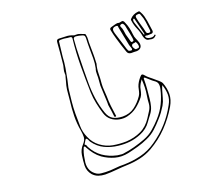

<svg xmlns="http://www.w3.org/2000/svg" viewBox="-91 -939 1182 1076"><g transform="rotate(-10 500.0 -401.5)"><path d="M799 -670Q786 -668 777.5 -675Q769 -682 764 -694Q755 -720 740 -742Q725 -764 717 -789Q716 -792 715 -795Q714 -798 716 -801Q732 -827 763 -835Q768 -837 771 -834Q774 -831 776 -828Q786 -816 792.5 -802Q799 -788 804 -774Q809 -760 813.5 -745Q818 -730 823 -716Q826 -704 815 -700Q807 -699 799 -696.5Q791 -694 783 -695Q778 -695 777 -692Q776 -689 780 -685Q788 -678 803.5 -678.5Q819 -679 826 -686Q828 -688 829.5 -690.5Q831 -693 834 -691Q837 -689 835.5 -686.5Q834 -684 832 -682Q823 -667 799 -670ZM798 -707Q815 -707 809 -723Q805 -735 801.5 -747Q798 -759 794 -771Q787 -793 773 -815Q769 -823 763.5 -822Q758 -821 752 -819Q741 -815 746 -802Q754 -780 765.5 -758Q777 -736 786 -713Q790 -707 798 -707ZM772 -702Q773 -703 775 -703V-708Q765 -731 755 -753.5Q745 -776 735 -798Q733 -802 730 -800Q727 -799 727 -795Q726 -789 728 -783.5Q730 -778 733 -773Q743 -755 752.5 -737.5Q762 -720 772 -702ZM638 -792Q644 -791 648 -792Q652 -793 656 -795Q665 -800 670.5 -797Q676 -794 680 -786Q691 -770 698.5 -752Q706 -734 711 -716Q715 -700 723.5 -688Q732 -676 739 -662Q746 -646 740 -634Q734 -622 716 -618Q709 -617 700.5 -616Q692 -615 684 -613Q666 -611 658 -626Q647 -646 636 -666.5Q625 -687 615 -708Q609 -720 603.5 -732.5Q598 -745 593 -758Q587 -770 600 -776Q611 -781 620 -785.5Q629 -790 638 -792ZM709 -682Q708 -685 707.5 -688Q707 -691 706 -694Q701 -708 695.5 -722.5Q690 -737 684 -751Q681 -758 678.5 -765.5Q676 -773 671 -778Q666 -785 659 -783Q644 -777 652 -767Q660 -757 664 -744Q668 -731 672 -720Q677 -710 682 -699.5Q687 -689 692 -678Q696 -671 703 -675Q709 -677 709 -682ZM682 -627Q696 -626 691 -639Q687 -647 683 -653.5Q679 -660 677 -667Q667 -691 658 -715.5Q649 -740 639 -765Q638 -769 636.5 -773.5Q635 -778 628 -777Q597 -772 610 -744Q612 -740 613 -737Q626 -713 638 -689Q650 -665 662 -642Q665 -636 669 -631Q673 -626 682 -627ZM473 -563Q474 -593 469 -620.5Q464 -648 459 -675Q456 -691 453.5 -707Q451 -723 449 -739Q448 -747 444.5 -752Q441 -757 431 -758Q421 -759 412 -759.5Q403 -760 394 -759Q380 -757 381 -745Q383 -719 386.5 -693Q390 -667 394 -641Q399 -604 405.5 -567Q412 -530 418 -493Q426 -445 441 -399Q456 -353 480 -310Q496 -282 519 -274Q542 -266 576 -271Q617 -278 642.5 -305Q668 -332 684 -368Q689 -379 689.5 -393Q690 -407 691 -420Q693 -434 698 -446.5Q703 -459 710 -471Q717 -484 723 -484Q729 -484 739 -475Q747 -468 757 -462.5Q767 -457 776 -452Q787 -445 799 -438.5Q811 -432 822 -424Q826 -421 829 -417Q849 -384 854.5 -350.5Q860 -317 846 -279Q822 -215 785 -160.5Q748 -106 695 -62Q664 -37 628 -22Q592 -7 554 1Q521 8 488.5 17Q456 26 423 32Q402 35 383 32Q364 29 347 16Q322 -5 317 -37Q313 -67 312.5 -98.5Q312 -130 329 -156Q343 -178 340.5 -195.5Q338 -213 331 -233Q315 -276 308 -320.5Q301 -365 299 -410Q298 -432 295.5 -453Q293 -474 294 -496Q295 -507 296 -518.5Q297 -530 298 -542Q298 -547 299 -552Q300 -557 298 -561Q294 -578 296 -594.5Q298 -611 296 -627Q294 -656 291.5 -685.5Q289 -715 286 -744Q284 -761 298 -763Q319 -765 339.5 -768.5Q360 -772 381 -767Q385 -766 388.5 -766.5Q392 -767 396 -768Q409 -771 421.5 -768Q434 -765 447 -763Q451 -762 453 -754Q458 -741 459 -728Q460 -715 463 -701Q468 -675 473 -648.5Q478 -622 481 -595Q481 -594 481.5 -592.5Q482 -591 482 -589Q479 -559 484 -530Q489 -501 491 -472Q493 -453 498 -434.5Q503 -416 507 -397Q512 -369 520 -341.5Q528 -314 537 -288Q539 -285 539.5 -281.5Q540 -278 535 -277Q530 -276 529 -279Q528 -282 527 -285Q523 -299 518.5 -313Q514 -327 509 -341Q506 -348 505.5 -355Q505 -362 503 -369Q498 -392 492.5 -415.5Q487 -439 482 -463Q481 -470 480.5 -478Q480 -486 479 -493Q478 -511 474 -529Q470 -547 473 -563ZM716 -458Q711 -448 707 -437.5Q703 -427 701 -415Q700 -402 699.5 -387.5Q699 -373 693 -360Q677 -330 655 -305.5Q633 -281 600 -267Q579 -258 553 -258.5Q527 -259 504.5 -271.5Q482 -284 469 -310Q454 -340 441.5 -371Q429 -402 422 -435Q406 -513 392.5 -592Q379 -671 374 -750Q373 -760 364 -760Q355 -759 346.5 -758.5Q338 -758 327 -758Q317 -757 307 -755Q297 -753 297 -748Q296 -747 296.5 -745.5Q297 -744 297 -743Q298 -722 299.5 -701Q301 -680 302 -659Q306 -627 306.5 -594.5Q307 -562 306 -530Q306 -515 304.5 -500Q303 -485 304 -470Q306 -436 308.5 -401.5Q311 -367 317 -332Q324 -297 330.5 -261Q337 -225 359 -193Q381 -159 416 -141Q454 -122 493 -122Q532 -122 572 -130Q619 -141 655 -166.5Q691 -192 710 -238Q718 -258 726 -276.5Q734 -295 732 -317Q729 -340 729 -362Q729 -387 725.5 -410.5Q722 -434 716 -458ZM733 -641Q733 -650 726.5 -660.5Q720 -671 717 -669Q712 -665 705 -664Q698 -663 696 -654Q695 -647 702.5 -638Q710 -629 715 -630Q721 -632 726.5 -633Q732 -634 733 -641ZM508 -62Q515 -63 524 -63Q533 -63 541 -65Q576 -76 608 -91Q640 -106 670 -124Q700 -142 721.5 -168Q743 -194 761 -223Q785 -261 796.5 -301.5Q808 -342 810 -386Q811 -405 805.5 -417Q800 -429 783 -436Q772 -441 761 -448.5Q750 -456 739 -462Q736 -464 731.5 -464.5Q727 -465 729 -456Q734 -428 736.5 -400.5Q739 -373 741 -344Q743 -321 741 -298.5Q739 -276 728 -255Q723 -245 718 -235.5Q713 -226 708 -215Q691 -178 653 -154Q623 -135 591 -125.5Q559 -116 524 -114Q481 -111 441.5 -122Q402 -133 370 -165Q359 -182 354 -183.5Q349 -185 346.5 -177.5Q344 -170 339 -158Q339 -157 338.5 -156.5Q338 -156 338 -155Q337 -152 339 -152Q345 -151 347.5 -146.5Q350 -142 353 -137Q382 -100 420.5 -82Q459 -64 508 -62ZM824 -406Q822 -399 821 -392.5Q820 -386 819 -380Q816 -358 814.5 -335.5Q813 -313 805 -291Q798 -273 789.5 -255.5Q781 -238 770 -221Q753 -193 733 -167Q713 -141 684 -122Q658 -104 629 -90Q600 -76 571 -64Q531 -48 492.5 -51.5Q454 -55 417 -72Q395 -83 377 -99Q359 -115 344 -134Q342 -136 339.5 -140Q337 -144 333 -142Q330 -141 329.5 -137Q329 -133 328 -130Q324 -111 323.5 -92Q323 -73 324 -53Q329 1 377 19Q390 23 402 21.5Q414 20 427 19Q456 15 482.5 7Q509 -1 537 -5Q588 -15 634 -35.5Q680 -56 717 -93Q803 -177 840 -290Q851 -320 845.5 -349Q840 -378 824 -406Z"/></g></svg>

Font: Rock 3D
Style: Regular
Weight: 400
Version: Version 1.000